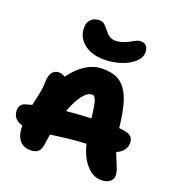

<svg xmlns="http://www.w3.org/2000/svg" viewBox="-161 -1053 1102 1190"><g transform="rotate(20 390.0 -458.0)"><path d="M399.9 -702.1Q317.9 -702.1 267.3 -742.4Q216.8 -782.7 216.8 -845.2Q216.8 -881.3 237.3 -901.6Q257.8 -921.9 292 -921.9Q310.1 -921.9 323.7 -911.9Q337.4 -901.9 351.1 -882.8Q367.7 -860.4 385 -848.1Q402.3 -835.9 425.8 -835.9Q464.4 -835.9 513.2 -860.8Q518.1 -863.8 529.8 -870.4Q541.5 -877 546.9 -879.4Q552.2 -881.8 560.8 -884.5Q569.3 -887.2 577.1 -887.2Q601.6 -887.2 614.3 -872.6Q627 -857.9 627 -831.1Q627 -795.4 592.8 -765.1Q558.6 -734.9 506.6 -718.5Q454.6 -702.1 399.9 -702.1ZM639.2 5.9Q606.4 5.9 579.6 -9.8Q552.7 -25.4 524.9 -63Q496.6 -100.1 477.1 -174.8Q449.2 -173.3 422.6 -171.4Q396 -169.4 369.1 -166.5Q342.3 -163.6 326.2 -161.6Q310.1 -159.7 281.7 -155.8Q253.4 -151.9 245.1 -150.9Q238.8 -115.7 234.9 -83Q231 -49.8 213.9 -33.9Q196.8 -18.1 164.1 -18.1Q116.2 -18.1 90.6 -50Q64.9 -82 64.9 -145Q32.7 -153.3 16.4 -172.9Q0 -192.4 0 -220.2Q0 -265.1 39.1 -274.9Q71.8 -284.7 79.1 -286.1Q82 -301.3 88.1 -327.1Q94.2 -353 97.4 -367.7Q100.6 -382.3 103.3 -404.1Q106 -425.8 106 -445.8Q106 -487.3 121.8 -509.8Q137.7 -532.2 167 -532.2Q186.5 -532.2 208 -519Q250 -578.1 302.7 -612.1Q355.5 -646 413.1 -646Q468.8 -646 506.3 -629.6Q543.9 -613.3 569.6 -575Q595.2 -536.6 609.6 -481.7Q624 -426.8 633.8 -341.8Q633.8 -340.3 634.3 -338.1Q634.8 -335.9 634.8 -335Q686.5 -332 708.3 -317.1Q730 -302.2 730 -272Q730 -245.1 713.9 -223.4Q697.8 -201.7 668 -189.9Q675.8 -167.5 689.2 -136.2Q702.6 -105 708.7 -86.4Q714.8 -67.9 714.8 -51.8Q714.8 -25.4 694.3 -9.8Q673.8 5.9 639.2 5.9ZM404.8 -473.1Q376.5 -473.1 345.7 -433.3Q314.9 -393.6 289.1 -321.8Q380.4 -330.6 452.1 -333Q451.7 -335 451.2 -339.8Q450.7 -344.7 450.2 -347.2Q445.3 -391.6 440.2 -418.2Q435.1 -444.8 428.7 -456.3Q422.4 -467.8 417.7 -470.5Q413.1 -473.1 404.8 -473.1Z"/></g></svg>

Font: Shantell Sans Irregular
Style: Regular
Weight: 800
Designer: Stephen Nixon, Anya Danilova, Shantell Martin
Foundry: Arrow Type
Version: Version 1.006;[9816181b4]